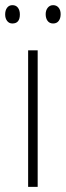

<svg xmlns="http://www.w3.org/2000/svg" viewBox="-33 -724 255 744"><path d="M113 0H76V-529H113ZM-13 -668Q-13 -684 -5.5 -694Q2 -704 15 -704Q29 -704 36.5 -694Q44 -684 44 -668Q44 -633 15 -633Q2 -633 -5.5 -643Q-13 -653 -13 -668ZM144 -669Q144 -684 152 -694Q160 -704 173 -704Q186 -704 194 -694.5Q202 -685 202 -669Q202 -653 194.5 -643Q187 -633 173 -633Q159 -633 151.5 -643Q144 -653 144 -669Z"/></svg>

Font: Noto Sans Lao Looped Condensed ExtraLight
Style: Regular
Weight: 200
Width: 3
Designer: Mark Frömberg, Ben Mitchell
Foundry: The Fontpad Ltd
Version: Version 1.002; ttfautohint (v1.8.4.7-5d5b)